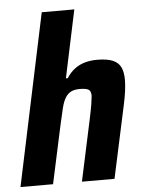

<svg xmlns="http://www.w3.org/2000/svg" viewBox="-53 -786 617 828"><g transform="rotate(-5 255.5 -371.5)"><path d="M2 0 159 -743H300L238 -450H246Q262 -475 282.5 -490Q303 -505 327 -511.5Q351 -518 378 -518Q422 -518 446.5 -507.5Q471 -497 481 -476Q491 -455 491 -421Q491 -402 487.5 -374.5Q484 -347 477 -315L409 0H268L327 -275Q334 -308 337.5 -330.5Q341 -353 342 -365Q342 -387 330.5 -393Q319 -399 294 -399Q270 -399 255.5 -391.5Q241 -384 231 -368Q221 -352 214 -324Q207 -296 198 -255L143 0Z"/></g></svg>

Font: Saira SemiCondensed
Style: Bold Italic
Weight: 700
Width: 4
Italic angle: -12°
Designer: Hector Gatti with collaboration of the Omnibus-Type team
Foundry: Omnibus-Type
Version: Version 1.101